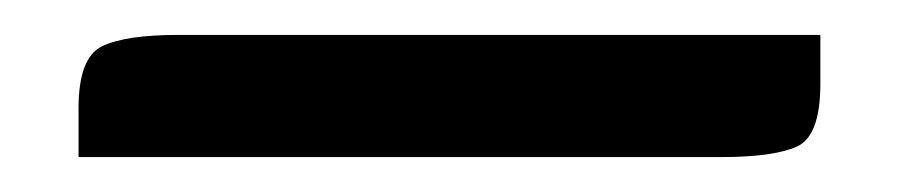

<svg xmlns="http://www.w3.org/2000/svg" viewBox="-20 -23 515 110"><path d="M25 39Q25 10 38.5 3.5Q52 -3 82 -3H450V25Q450 55 436.5 61Q423 67 393 67H25Z"/></svg>

Font: Changa Light
Style: Regular
Weight: 300
Designer: Eduardo Rodriguez Tunni
Foundry: Eduardo Rodriguez Tunni
Version: Version 3.002; ttfautohint (v1.8.2)